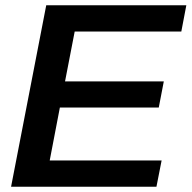

<svg xmlns="http://www.w3.org/2000/svg" viewBox="-20 -708 727 728"><path d="M592.8 -99.6 573.2 0H22L155.3 -688H686.5L667.5 -588.4H263.2L226.6 -399.4H601.1L582 -300.3H207L168.5 -99.6Z"/></svg>

Font: Arimo SemiBold
Style: Italic
Weight: 600
Italic angle: -12°
Version: Version 1.33